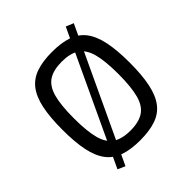

<svg xmlns="http://www.w3.org/2000/svg" viewBox="-216 -896 1100 1100"><g transform="rotate(-45 334.0 -346.0)"><path d="M493 -750 539 -731 169 58 124 38ZM334 -703Q409 -703 461.5 -685Q514 -667 545.5 -625.5Q577 -584 591.5 -515Q606 -446 606 -345Q606 -244 591.5 -175Q577 -106 545.5 -64.5Q514 -23 461.5 -5Q409 13 334 13Q259 13 206.5 -5Q154 -23 122 -64.5Q90 -106 75.5 -175Q61 -244 61 -345Q61 -446 75.5 -515Q90 -584 122 -625.5Q154 -667 206.5 -685Q259 -703 334 -703ZM334 -624Q266 -624 226.5 -598Q187 -572 170.5 -511.5Q154 -451 154 -345Q154 -240 170.5 -179Q187 -118 226.5 -92Q266 -66 334 -66Q402 -66 441.5 -92Q481 -118 497.5 -179Q514 -240 514 -345Q514 -451 497.5 -511.5Q481 -572 441.5 -598Q402 -624 334 -624Z"/></g></svg>

Font: Exo 2
Style: Regular
Weight: 400
Designer: Natanael Gama
Foundry: Natanael Gama
Version: Version 2.010